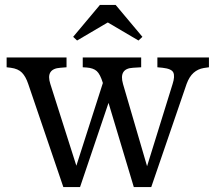

<svg xmlns="http://www.w3.org/2000/svg" viewBox="-20 -754 875 782"><path d="M238 8 95 -412Q85 -442 69.5 -458Q54 -474 24 -478L7 -480V-520H251V-480L226 -478Q165 -474 185 -412L291 -79L399 -416Q388 -452 374 -464.5Q360 -477 333 -479L317 -480V-520H555V-480L522 -478Q463 -475 481 -412L579 -77L683 -412Q693 -443 686 -458.5Q679 -474 642 -478L621 -480V-520H831V-480L810 -477Q786 -473 768.5 -457.5Q751 -442 740 -412L596 8H525L422 -335L306 8ZM294 -589 278 -604 387 -734H451L560 -604L544 -589L420 -662H418Z"/></svg>

Font: Hedvig Letters Serif 12pt
Style: Regular
Weight: 400
Designer: Alexander Örn & Tor Weibull
Foundry: Kanon Foundry
Version: Version 1.000; ttfautohint (v1.8.4.7-5d5b)